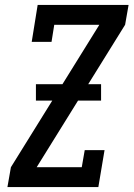

<svg xmlns="http://www.w3.org/2000/svg" viewBox="-20 -755 540 775"><path d="M10 0 24 -80 381 -655H199L188 -586H108L132 -735H499L485 -655L128 -80H310L322 -149H402L377 0ZM125 -349V-415H388V-349Z"/></svg>

Font: Iosevka Slab Medium Oblique
Style: Regular
Weight: 500
Italic angle: -9°
Monospace: yes
Designer: Belleve Invis
Foundry: Belleve Invis
Version: Version 11.1.1; ttfautohint (v1.8.3)